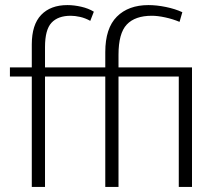

<svg xmlns="http://www.w3.org/2000/svg" viewBox="-20 -735 843 755"><path d="M245 -715Q271 -715 299.5 -708.5Q328 -702 349 -689L335 -653Q315 -664 295 -668.5Q275 -673 258 -673Q208 -673 182.5 -645.5Q157 -618 157 -550V-470H394V-530Q394 -624 439.5 -669.5Q485 -715 564 -715Q596 -715 632.5 -707.5Q669 -700 697 -687L686 -649Q660 -660 630 -666.5Q600 -673 577 -673Q511 -673 478.5 -638.5Q446 -604 446 -520V-470H735V0H683V-434H446V0H394V-434H157V0H105V-434H19V-470H105V-560Q105 -638 142 -676.5Q179 -715 245 -715Z"/></svg>

Font: Mukta Malar ExtraLight
Style: Regular
Weight: 275
Designer: Aadarsh Rajan, Girish Dalvi, Yashodeep Gholap
Foundry: Ek Type
Version: Version 2.538;PS 1.000;hotconv 16.6.51;makeotf.lib2.5.65220;